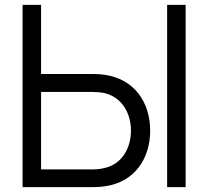

<svg xmlns="http://www.w3.org/2000/svg" viewBox="-20 -770 857 790"><path d="M415.6 -461.5C395.8 -464.6 377.1 -465.6 362.5 -465.6H149V-750H72.9V0H362.5C377.1 0 395.8 -1 415.6 -4.2C532.3 -21.9 597.9 -115.6 597.9 -232.3C597.9 -350 532.3 -442.7 415.6 -461.5ZM667.7 -750V0H743.8V-750ZM407.3 -78.1C390.6 -74 372.9 -72.9 360.4 -72.9H149V-391.7H360.4C372.9 -391.7 390.6 -390.6 407.3 -387.5C483.3 -370.8 518.8 -302.1 518.8 -232.3C518.8 -162.5 483.3 -93.8 407.3 -78.1Z"/></svg>

Font: Manrope3
Style: Regular
Weight: 400
Width: 4
Designer: Mikhail Sharanda
Foundry: Mikhail Sharanda
Version: Version 3.000;PS 003.000;hotconv 1.0.88;makeotf.lib2.5.64775